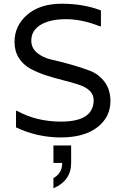

<svg xmlns="http://www.w3.org/2000/svg" viewBox="-20 -728 657 1031"><path d="M148 -510Q148 -470 179.5 -444Q211 -418 258 -407.5Q305 -397 360.5 -381.5Q416 -366 463 -348Q510 -330 541.5 -288.5Q573 -247 573 -185Q573 -99 502.5 -44.5Q432 10 306 10Q180 10 66 -44V-133H71Q175 -75 308 -75Q483 -75 483 -191Q483 -248 398 -275Q361 -287 316 -298Q271 -309 225.5 -324Q180 -339 142.5 -359.5Q105 -380 81.5 -416.5Q58 -453 58 -503Q58 -590 126.5 -649Q195 -708 311.5 -708Q428 -708 522 -672V-587H515Q421 -625 334.5 -625Q248 -625 198 -594.5Q148 -564 148 -510ZM267 53H362V147Q362 242 267 283V228Q314 203 314 147H267Z"/></svg>

Font: Varela
Style: Regular
Weight: 400
Designer: Joe Prince
Foundry: Joe Prince
Version: Version 1.000